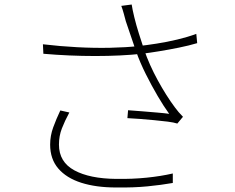

<svg xmlns="http://www.w3.org/2000/svg" viewBox="-20 -802 1040 850"><path d="M537 -708Q533 -723 528 -741.5Q523 -760 517 -776L563 -782Q566 -761 574.5 -726Q583 -691 595 -653Q607 -615 618 -582Q641 -515 678.5 -446.5Q716 -378 754 -327Q762 -316 771 -305.5Q780 -295 790 -285L765 -255Q750 -260 722.5 -263.5Q695 -267 662.5 -270Q630 -273 599 -275.5Q568 -278 544 -279L547 -314Q578 -312 612.5 -309Q647 -306 678 -303.5Q709 -301 729 -298Q705 -331 678 -377Q651 -423 625.5 -474Q600 -525 583 -573Q567 -618 556 -652Q545 -686 537 -708ZM170 -606Q246 -597 322 -593Q398 -589 468 -590.5Q538 -592 593 -598Q629 -602 674 -609Q719 -616 765 -627Q811 -638 849 -652L853 -611Q816 -600 771.5 -591Q727 -582 684 -575Q641 -568 608 -564Q516 -554 401.5 -554Q287 -554 172 -564ZM287 -304Q267 -267 254 -233.5Q241 -200 241 -162Q241 -85 309 -48Q377 -11 495 -10Q567 -9 630 -15.5Q693 -22 745 -34V8Q694 17 633 23Q572 29 494 28Q405 28 339.5 7Q274 -14 238 -56Q202 -98 202 -162Q202 -201 215.5 -238Q229 -275 247 -313Z"/></svg>

Font: Noto Sans SC Thin ExtraLight
Style: Regular
Weight: 250
Version: Version 2.004-H2;hotconv 1.0.118;makeotfexe 2.5.65603